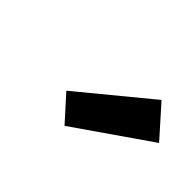

<svg xmlns="http://www.w3.org/2000/svg" viewBox="-52 -976 603 603"><g transform="rotate(45 250.0 -674.5)"><path d="M246 -538 172 -620 404 -811 494 -710Z"/></g></svg>

Font: Iosevka SS04 Heavy
Style: Italic
Weight: 900
Italic angle: -9°
Monospace: yes
Designer: Belleve Invis
Foundry: Belleve Invis
Version: Version 19.0.0; ttfautohint (v1.8.4)